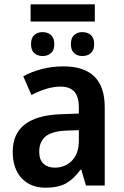

<svg xmlns="http://www.w3.org/2000/svg" viewBox="-20 -861 576 891"><path d="M420 -841V-761H122V-841ZM178 -712Q201 -712 216.5 -698.5Q232 -685 232 -656Q232 -628 216.5 -614.5Q201 -601 178 -601Q154 -601 139 -614.5Q124 -628 124 -656Q124 -685 139 -698.5Q154 -712 178 -712ZM362 -712Q386 -712 401.5 -698.5Q417 -685 417 -656Q417 -628 401.5 -614.5Q386 -601 362 -601Q339 -601 324 -614.5Q309 -628 309 -656Q309 -685 324 -698.5Q339 -712 362 -712ZM274 -553Q466 -553 466 -364V0H379L357 -74H354Q323 -31 287 -10.5Q251 10 192 10Q121 10 80 -34.5Q39 -79 39 -157Q39 -323 263 -331L346 -334V-361Q346 -413 324.5 -436Q303 -459 262 -459Q228 -459 194 -448.5Q160 -438 126 -420L88 -507Q126 -528 174 -540.5Q222 -553 274 -553ZM289 -255Q219 -252 190.5 -227Q162 -202 162 -158Q162 -119 182 -101Q202 -83 234 -83Q282 -83 314 -115.5Q346 -148 346 -209V-257Z"/></svg>

Font: Noto Sans SemiCondensed SemiBold
Style: Regular
Weight: 600
Width: 4
Designer: Monotype Design Team
Foundry: Monotype Imaging Inc.
Version: Version 2.013; ttfautohint (v1.8.4.7-5d5b)